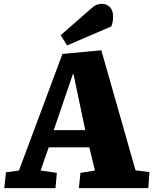

<svg xmlns="http://www.w3.org/2000/svg" viewBox="-20 -973 797 993"><path d="M504 -713 681 -92 753 -83 747 0H388L396 -79L471 -91L442 -211H232L190 -91L274 -79L267 0H2L11 -82L78 -91L303 -694ZM258 -300H421L360 -590H357ZM447 -925Q464 -941 477.5 -947Q491 -953 509 -953Q531 -953 548 -936.5Q565 -920 565 -886Q565 -876 563 -861.5Q561 -847 555 -836L327 -738L294 -791Z"/></svg>

Font: Literata ExtraBold
Style: Italic
Weight: 800
Italic angle: -2°
Designer: Latin by Veronika Burian and Jose Scaglione. Greek by Irene Vlachou. Cyrillic by Vera Evstafieva
Foundry: TypeTogether
Version: Version 3.002